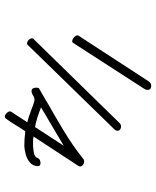

<svg xmlns="http://www.w3.org/2000/svg" viewBox="52 -708 627 770"><g transform="rotate(90 365.0 -323.5)"><path d="M152 -303Q148 -298 139.5 -301.5Q131 -305 125.5 -312.5Q120 -320 124 -326L307 -607Q314 -617 324 -617Q341 -617 341 -602Q341 -597 338 -591ZM160 -121Q155 -117 147 -121Q139 -125 135.5 -133Q132 -141 137 -146V-145L474 -490Q480 -496 488 -496Q495 -496 500 -492Q505 -488 505 -482Q505 -475 498 -468ZM448 -30Q440 -30 432 -39.5Q424 -49 429 -56L471 -120Q458 -123 446.5 -127Q435 -131 424 -135Q409 -141 397 -145Q385 -149 380 -149Q374 -149 364 -144H365Q354 -137 346 -137Q338 -137 335 -143Q332 -149 332 -155Q332 -164 335 -167L382 -194L400 -205Q443 -229 503 -265Q563 -301 616 -343Q620 -348 628 -348Q638 -348 644.5 -340.5Q651 -333 646 -325L528 -145Q533 -144 538.5 -143.5Q544 -143 550 -143Q567 -142 588.5 -145.5Q610 -149 613 -159Q616 -167 622 -170Q628 -173 634 -173Q647 -173 647 -162Q646 -142 631.5 -130Q617 -118 599 -113.5Q581 -109 567 -108Q552 -108 536.5 -109Q521 -110 507 -112Q494 -93 482 -73Q470 -53 456 -34Q453 -30 448 -30ZM490 -151 565 -266 411 -175Q434 -166 453.5 -160Q473 -154 490 -151Z"/></g></svg>

Font: Meow Script
Style: Regular
Weight: 400
Designer: Robert E. Leuschke
Foundry: Robert E. Leuschke
Version: Version 1.010; ttfautohint (v1.8.3)